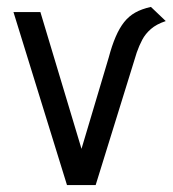

<svg xmlns="http://www.w3.org/2000/svg" viewBox="-20 -535 500 556"><path d="M417 -515Q390 -509 371.5 -498.5Q353 -488 339.5 -471Q326 -454 315 -428.5Q304 -403 295 -369L216 -104L97 -500H19L174 1H257L376 -383Q383 -403 392 -420Q401 -437 417 -451Q433 -465 460 -474Z"/></svg>

Font: Advent Pro Medium
Style: Regular
Weight: 500
Designer: VivaRado, Andreas Kalpakidis
Foundry: VivaRado, Andreas Kalpakidis
Version: Version 3.000